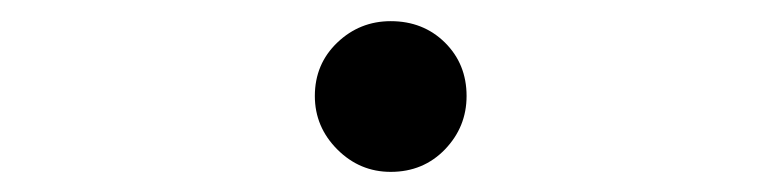

<svg xmlns="http://www.w3.org/2000/svg" viewBox="-20 -934 757 186"><path d="M358.5 -767.5Q328.5 -767.5 306.8 -789.2Q285 -811 285 -841Q285 -872 306.8 -892.8Q328.5 -913.5 358.5 -913.5Q390 -913.5 411 -892.8Q432 -872 432 -841Q432 -811 411 -789.2Q390 -767.5 358.5 -767.5Z"/></svg>

Font: Undotted
Style: Bold
Weight: 700
Designer: Delve Withrington, Dave Bailey, Thomas Jockin
Foundry: Delve Fonts LLC
Version: Version 4.000